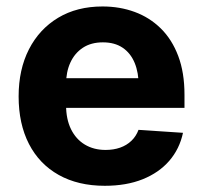

<svg xmlns="http://www.w3.org/2000/svg" viewBox="-20 -573 636 603"><path d="M309.2 10.5Q225.3 10.5 164.4 -23.6Q103.5 -57.7 71 -120.8Q38.5 -183.9 38.5 -270.3Q38.5 -354.6 70.9 -418.1Q103.4 -481.6 162.6 -517.2Q221.8 -552.7 302 -552.7Q356.2 -552.7 403 -535.5Q449.8 -518.3 485 -483.7Q520.1 -449.2 539.7 -397.3Q559.4 -345.3 559.4 -275.6V-234.2H98.6V-327.5H486.1L415.6 -303.1Q415.6 -344.9 402.9 -375.5Q390.2 -406.2 365.2 -423.1Q340.2 -440 303.1 -440Q266 -440 240.2 -423Q214.5 -406 201 -376.5Q187.5 -347.1 187.5 -309V-243Q187.5 -198.8 203 -167.3Q218.5 -135.7 246.5 -118.9Q274.5 -102.1 311.5 -102.1Q336.6 -102.1 357.2 -109.3Q377.7 -116.5 392.6 -130.7Q407.4 -144.8 415 -165.2L554.7 -155.9Q544 -105.5 511.7 -68Q479.3 -30.6 428 -10Q376.7 10.5 309.2 10.5Z"/></svg>

Font: GitLab Sans
Style: Regular
Weight: 400
Designer: Rasmus Andersson
Foundry: Modifications by GitLab B.V., manufactured by rsms
Version: Version 4.000;git-c8fb6b7